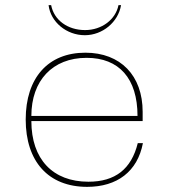

<svg xmlns="http://www.w3.org/2000/svg" viewBox="-20 -717 656 747"><path d="M80 -252C80 -89 168 10 319 10C436 10 515 -50 536 -160H516C491 -59 428 -10 324 -10C185 -10 102 -98 102 -246H535V-282C535 -423 449 -512 312 -512C167 -512 80 -414 80 -252ZM102 -266C102 -403 184 -492 317 -492C443 -492 515 -412 515 -266ZM169 -697C177 -631 239 -580 310 -580C379 -580 440 -631 451 -697H441C430 -641 376 -600 311 -600C243 -600 190 -639 179 -697Z"/></svg>

Font: Perun Thin
Style: Regular
Weight: 100
Foundry: Copyright (c) Stefan Peev, Context Ltd, 2016
Version: Version 1.089